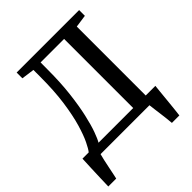

<svg xmlns="http://www.w3.org/2000/svg" viewBox="-249 -891 1219 1219"><g transform="rotate(-45 360.5 -281.5)"><path d="M9.5 180Q10.5 145.5 11.8 105.2Q13 65 14.8 22.5Q16.5 -20 18.5 -61H74.5Q88 -77 108.2 -118.5Q128.5 -160 148.8 -228.8Q169 -297.5 182.8 -394.8Q196.5 -492 196.5 -620V-679.5L109.5 -691.5V-743H670.5V-691.5L586 -679.5V-60.5H672.5Q670.5 -41 668 -16.8Q665.5 7.5 663 33.8Q660.5 60 657.8 86.5Q655 113 652.5 137Q650 161 647.5 180H580.5Q579 160 576.2 136.2Q573.5 112.5 570.2 88Q567 63.5 564 40.8Q561 18 559 0H120Q115 17.5 109.2 43.8Q103.5 70 97.8 97.8Q92 125.5 87.5 148Q83 170.5 80.5 180ZM162 -60.5H473.5V-681H262.5L262 -614Q262 -500.5 251 -407.2Q240 -314 224 -243.2Q208 -172.5 191.2 -126.5Q174.5 -80.5 162 -60.5Z"/></g></svg>

Font: Merriweather 20pt Medium
Style: Regular
Weight: 500
Version: Version 2.100